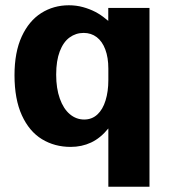

<svg xmlns="http://www.w3.org/2000/svg" viewBox="-20 -547 650 728"><path d="M390.8 161V-60Q360.9 -23.2 325.4 -6.6Q290 10 248 10Q187.1 10 139 -19.3Q90.9 -48.6 62.9 -109.8Q35 -170.9 35 -262Q35 -349 62.4 -408.6Q89.9 -468.1 136.6 -497.6Q183.2 -527 241.2 -527Q269.4 -527 294.7 -520Q320 -513 341.1 -502.1Q362.2 -491.1 380.1 -476.1L390.5 -467.8V-517H546.8V161ZM390.8 -243.5V-286.8Q390.8 -329 379.2 -359.6Q367.8 -390.1 346.7 -406.2Q325.6 -422.2 297.2 -422.2Q267.6 -422.2 243.9 -405Q220.2 -387.8 206.6 -352.2Q193 -316.8 193 -264Q193 -211.8 206.8 -173.2Q220.5 -134.6 244.6 -114.2Q268.8 -93.8 299.2 -93.8Q328.5 -93.8 349.1 -112.8Q369.8 -131.9 380.2 -166Q390.8 -200.1 390.8 -243.5Z"/></svg>

Font: Public Sans VF
Style: Regular
Weight: 400
Designer: Pablo Impallari, Rodrigo Fuenzalida (Modified by Dan O. Williams and USWDS)
Version: Version 1.003